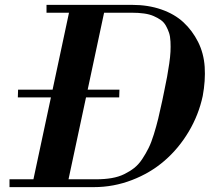

<svg xmlns="http://www.w3.org/2000/svg" viewBox="-20 -768 861 788"><path d="M19 0V-32.2H117.2L189 -368.2H53.2L54.2 -399.9H195.8L263.2 -715.8H170.9V-748H522.9Q587.9 -748 642.1 -729.2Q696.3 -710.4 732.9 -676.5Q769.5 -642.6 793 -595.9Q816.4 -549.3 820.1 -493.2Q823.7 -437 812 -374Q795.4 -296.4 754.4 -227.5Q713.4 -158.7 655.3 -108.4Q597.2 -58.1 521.7 -29.1Q446.3 0 365.2 0ZM261.2 -32.2H375Q409.7 -32.2 438.2 -37.1Q466.8 -42 489.7 -53.2Q512.7 -64.5 530.8 -78.6Q548.8 -92.8 563.7 -115.2Q578.6 -137.7 589.8 -160.4Q601.1 -183.1 611.3 -216.3Q621.6 -249.5 629.2 -280.5Q636.7 -311.5 646 -355L653.8 -393.1Q661.1 -427.7 665.8 -453.1Q670.4 -478.5 674.6 -507.1Q678.7 -535.6 679.7 -555.7Q680.7 -575.7 679.7 -597.2Q678.7 -618.7 673.8 -633.3Q668.9 -647.9 660.9 -662.4Q652.8 -676.8 640.1 -685.8Q627.4 -694.8 610.6 -702.1Q593.8 -709.5 571.3 -712.6Q548.8 -715.8 521 -715.8H407.2L339.8 -399.9H470.2L469.2 -368.2H333Z"/></svg>

Font: Fin Serif Display
Style: Italic
Weight: 400
Italic angle: -12°
Designer: J. Blake Harris
Version: Version 1.006;FEAKit 1.0